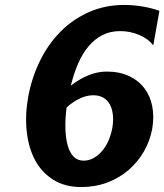

<svg xmlns="http://www.w3.org/2000/svg" viewBox="-20 -739 666 778"><path d="M467 -613Q427 -613 395.5 -597Q364 -581 339 -551.5Q314 -522 296.5 -481.5Q279 -441 267 -392Q341 -449 412 -449Q464 -449 502.5 -431Q541 -413 565 -381.5Q589 -350 597 -308Q605 -266 597 -218Q588 -169 563.5 -126Q539 -83 501.5 -50.5Q464 -18 415 0.5Q366 19 309 19Q244 19 197 -10Q150 -39 123 -88.5Q96 -138 88.5 -204.5Q81 -271 94 -345Q108 -423 141.5 -491.5Q175 -560 225 -610.5Q275 -661 340.5 -690Q406 -719 483 -719Q520 -719 558.5 -712.5Q597 -706 626 -695L601 -555Q581 -582 544 -597.5Q507 -613 467 -613ZM358 -353Q331 -353 303.5 -340Q276 -327 250 -304Q244 -259 245 -219.5Q246 -180 254 -150.5Q262 -121 278 -104.5Q294 -88 319 -88Q340 -88 359 -98.5Q378 -109 393.5 -127Q409 -145 419.5 -169Q430 -193 435 -220Q440 -248 437.5 -272.5Q435 -297 425.5 -315Q416 -333 399 -343Q382 -353 358 -353Z"/></svg>

Font: LT Museum
Style: Bold Italic
Weight: 700
Designer: Daniel Lyons
Foundry: LyonsType
Version: Version 1.011